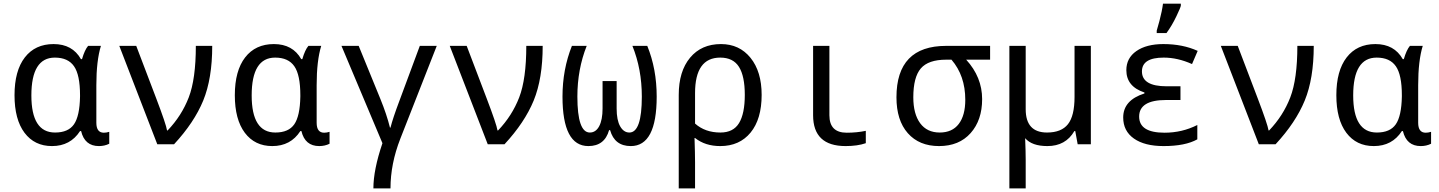

<svg xmlns="http://www.w3.org/2000/svg" viewBox="-20 -786 7841 1046"><path d="M420.9 -463.9H426.8Q441.4 -514.2 460 -536.1H529.8Q504.9 -455.1 504.9 -321.8V-117.2Q504.9 -63 545.9 -63Q560.1 -63 575.2 -67.9V-2.9Q549.8 9.8 519 9.8Q441.4 9.8 421.9 -71.8H416Q363.3 9.8 263.2 9.8Q168 9.8 113.5 -62.7Q59.1 -135.3 59.1 -267.1Q59.1 -400.4 115.2 -473.1Q171.4 -545.9 272 -545.9Q374.5 -545.9 420.9 -463.9ZM416 -259.8V-267.1Q416 -377.9 383.3 -425Q350.6 -472.2 278.8 -472.2Q150.9 -472.2 150.9 -266.1Q150.9 -64 279.8 -64Q352.1 -64 383.1 -108.9Q414.1 -153.8 416 -259.8Z M629.9 -536.1H722.2L831.1 -250Q884.8 -108.9 890.1 -75.2H893.1Q969.7 -155.3 1008.3 -255.4Q1046.9 -355.5 1046.9 -536.1H1136.2Q1136.2 -357.9 1087.2 -238.3Q1038.1 -118.7 928.2 0H836.9Z M1621.1 -463.9H1627Q1641.6 -514.2 1660.2 -536.1H1730Q1705.1 -455.1 1705.1 -321.8V-117.2Q1705.1 -63 1746.1 -63Q1760.3 -63 1775.4 -67.9V-2.9Q1750 9.8 1719.2 9.8Q1641.6 9.8 1622.1 -71.8H1616.2Q1563.5 9.8 1463.4 9.8Q1368.2 9.8 1313.7 -62.7Q1259.3 -135.3 1259.3 -267.1Q1259.3 -400.4 1315.4 -473.1Q1371.6 -545.9 1472.2 -545.9Q1574.7 -545.9 1621.1 -463.9ZM1616.2 -259.8V-267.1Q1616.2 -377.9 1583.5 -425Q1550.8 -472.2 1479 -472.2Q1351.1 -472.2 1351.1 -266.1Q1351.1 -64 1480 -64Q1552.2 -64 1583.3 -108.9Q1614.3 -153.8 1616.2 -259.8Z M2161.1 -30.8Q2107.4 106 2107.4 240.2H2014.2Q2014.2 139.2 2063.5 -5.9L1840.3 -536.1H1934.1L2052.2 -247.1Q2086.9 -162.1 2104.5 -90.8H2107.4Q2120.1 -141.6 2155.3 -234.9L2267.1 -536.1H2359.4Z M2430.2 -536.1H2522.5L2631.3 -250Q2685.1 -108.9 2690.4 -75.2H2693.4Q2770 -155.3 2808.6 -255.4Q2847.2 -355.5 2847.2 -536.1H2936.5Q2936.5 -357.9 2887.5 -238.3Q2838.4 -118.7 2728.5 0H2637.2Z M3095.7 -536.1H3176.3Q3125.5 -408.2 3125.5 -259.8Q3125.5 -64 3193.4 -64Q3226.1 -64 3244.4 -98.6Q3262.7 -133.3 3262.7 -194.8V-344.2H3339.4V-194.8Q3339.4 -131.3 3358.6 -97.7Q3377.9 -64 3408.7 -64Q3476.6 -64 3476.6 -259.8Q3476.6 -409.2 3425.3 -536.1H3506.3Q3557.6 -410.2 3557.6 -259.8Q3557.6 9.8 3416.5 9.8Q3328.1 9.8 3303.7 -77.1H3298.3Q3273.9 9.8 3185.5 9.8Q3044.4 9.8 3044.4 -259.8Q3044.4 -407.2 3095.7 -536.1Z M3766.6 -34.2H3763.7Q3766.6 50.8 3766.6 98.1V240.2H3677.7V-269Q3677.7 -397.5 3739.5 -471.7Q3801.3 -545.9 3907.7 -545.9Q4008.3 -545.9 4068.8 -470.9Q4129.4 -396 4129.4 -269Q4129.4 -137.2 4069.1 -63.7Q4008.8 9.8 3903.8 9.8Q3821.8 9.8 3766.6 -34.2ZM3766.6 -112.8Q3821.3 -64 3904.8 -64Q3975.1 -64 4006.3 -115.5Q4037.6 -167 4037.6 -269Q4037.6 -371.1 4005.9 -421.6Q3974.1 -472.2 3903.8 -472.2Q3766.6 -472.2 3766.6 -278.8Z M4498.5 -536.1V-158.2Q4498.5 -63 4592.8 -63Q4647.5 -63 4696.8 -73.2V-5.9Q4651.4 9.8 4586.9 9.8Q4409.7 9.8 4409.7 -158.2V-536.1Z M5374 -536.1V-460.9H5243.7Q5330.6 -365.7 5330.6 -246.1Q5330.6 -131.3 5267.8 -60.8Q5205.1 9.8 5095.7 9.8Q4987.8 9.8 4925.8 -60.3Q4863.8 -130.4 4863.8 -255.9Q4863.8 -536.1 5134.8 -536.1ZM5163.6 -460.9H5134.8Q5037.6 -460.9 4996.6 -413.3Q4955.6 -365.7 4955.6 -255.9Q4955.6 -165.5 4992.9 -114.7Q5030.3 -64 5099.6 -64Q5167.5 -64 5203.1 -110.6Q5238.8 -157.2 5238.8 -242.2Q5238.8 -373.5 5163.6 -460.9Z M5567.9 -190.9Q5567.9 -64 5684.1 -64Q5762.2 -64 5798.1 -109.4Q5834 -154.8 5834 -257.8V-536.1H5922.9V0H5851.1L5837.9 -71.8H5833Q5785.6 9.8 5686 9.8Q5601.6 9.8 5564.9 -33.2Q5567.9 41.5 5567.9 84V240.2H5479V-536.1H5567.9Z M6411.1 -315.9V-241.2H6333Q6186 -241.2 6186 -150.9Q6186 -63 6324.2 -63Q6419.9 -63 6502.9 -105V-26.9Q6437.5 9.8 6318.8 9.8Q6215.8 9.8 6157.5 -31.2Q6099.1 -72.3 6099.1 -146Q6099.1 -240.2 6214.8 -276.9V-282.2Q6116.2 -314.5 6116.2 -403.8Q6116.2 -469.7 6170.9 -507.8Q6225.6 -545.9 6317.9 -545.9Q6423.3 -545.9 6504.9 -508.8L6474.1 -437Q6395.5 -472.2 6319.8 -472.2Q6201.2 -472.2 6201.2 -397Q6201.2 -315.9 6335.9 -315.9ZM6281.7 -619.1 6296.4 -671.4Q6311 -727.1 6315.9 -766.1H6413.1V-755.9Q6413.1 -748 6388.9 -697.3Q6364.7 -646.5 6335 -606H6281.7Z M6630.9 -536.1H6723.1L6832 -250Q6885.7 -108.9 6891.1 -75.2H6894Q6970.7 -155.3 7009.3 -255.4Q7047.9 -355.5 7047.9 -536.1H7137.2Q7137.2 -357.9 7088.1 -238.3Q7039.1 -118.7 6929.2 0H6837.9Z M7622.1 -463.9H7627.9Q7642.6 -514.2 7661.1 -536.1H7731Q7706.1 -455.1 7706.1 -321.8V-117.2Q7706.1 -63 7747.1 -63Q7761.2 -63 7776.4 -67.9V-2.9Q7751 9.8 7720.2 9.8Q7642.6 9.8 7623 -71.8H7617.2Q7564.5 9.8 7464.4 9.8Q7369.1 9.8 7314.7 -62.7Q7260.3 -135.3 7260.3 -267.1Q7260.3 -400.4 7316.4 -473.1Q7372.6 -545.9 7473.1 -545.9Q7575.7 -545.9 7622.1 -463.9ZM7617.2 -259.8V-267.1Q7617.2 -377.9 7584.5 -425Q7551.8 -472.2 7480 -472.2Q7352.1 -472.2 7352.1 -266.1Q7352.1 -64 7481 -64Q7553.2 -64 7584.2 -108.9Q7615.2 -153.8 7617.2 -259.8Z"/></svg>

Font: WenQuanYi Micro Hei Mono
Style: Regular
Weight: 400
Foundry: Ascender Corporation
Version: Version 0.2.0-beta